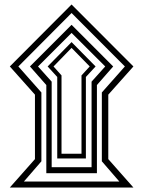

<svg xmlns="http://www.w3.org/2000/svg" viewBox="-20 -838 640 858"><path d="M576.2 0H23.9L136.2 -127V-415L23.9 -541L299.8 -817.9L576.2 -541L463.9 -415V-127ZM538.1 -541 299.8 -779.8 62 -541 165 -424.8V-117.2L86.9 -26.9H513.2L435.1 -117.2V-424.8ZM485.8 -541 413.1 -458V-64H187V-458L113.8 -541L299.8 -727.1ZM450.2 -541 299.8 -690.9 149.9 -541 210.9 -473.1V-90.8H389.2V-473.1ZM407.2 -541 363.8 -494.1V-129.9H235.8V-494.1L192.9 -541L299.8 -649.9ZM380.9 -541 299.8 -624 219.2 -541 254.9 -501V-150.9H344.2V-501Z"/></svg>

Font: Sahl Naskh
Style: Bold
Weight: 700
Designer: Pascal Zoghbi
Version: Version 1.001